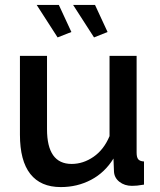

<svg xmlns="http://www.w3.org/2000/svg" viewBox="-20 -750 649 780"><path d="M277 -730H366L417 -620L362 -598ZM129 -730H219L270 -620L214 -598ZM227 10Q145 10 103 -43.5Q61 -97 61 -203V-523H171V-225Q171 -84 271 -84Q318 -84 360 -113Q402 -142 425 -197V-523H535V-130Q535 -111 541.5 -103Q548 -95 565 -94V0Q548 3 537 4Q526 5 516 5Q486 5 465 -11.5Q444 -28 443 -54L441 -106Q406 -49 350 -19.5Q294 10 227 10Z"/></svg>

Font: IngvarSans
Style: Regular
Weight: 600
Version: Version 3.000